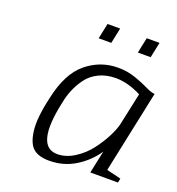

<svg xmlns="http://www.w3.org/2000/svg" viewBox="-132 -822 869 944"><g transform="rotate(20 302.5 -350.0)"><path d="M498 -275 534 -443Q464 -479 400 -479Q351 -479 312 -460Q273 -441 250 -409Q227 -377 213.5 -344.5Q200 -312 193 -275Q139 -29 256 -29Q301 -29 345 -57Q389 -85 419.5 -125Q450 -165 470.5 -205Q491 -245 498 -275ZM605 -471 514 -40Q525 -38 550.5 -31.5Q576 -25 589 -22L585 0H440L465 -118Q426 -60 365 -22.5Q304 15 229 15Q174 15 145.5 -9.5Q117 -34 109 -98.5Q101 -163 127 -275Q156 -412 228.5 -471.5Q301 -531 393 -531Q442 -531 485 -516Q528 -501 558 -486Q588 -471 605 -471ZM475 -715H542L525 -634H458ZM270 -715H336L319 -634H253ZM475 -715H542L525 -634H458ZM270 -715H336L319 -634H253Z"/></g></svg>

Font: Afta serif
Style: Italic
Weight: 400
Italic angle: -12°
Designer: parq.ink
Foundry: Oriol Esparraguera Font
Version: Version 1.000